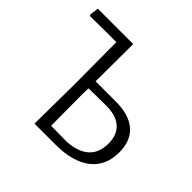

<svg xmlns="http://www.w3.org/2000/svg" viewBox="-125 -574 693 693"><g transform="rotate(45 221.5 -227.5)"><path d="M135 0 137 -195 136 -417H75L3 -416L-1 -420L3 -455H184L183 -264H286Q354 -264 389.5 -233Q425 -202 425 -143Q425 -74 377.5 -37Q330 0 242 0ZM182 -198 183 -37 266 -36Q375 -45 375 -138Q375 -182 349 -205.5Q323 -229 273 -229L183 -228Z"/></g></svg>

Font: Alegreya Sans SC Light
Style: Regular
Weight: 300
Designer: Juan Pablo del Peral
Foundry: Huerta Tipografica
Version: Version 2.007